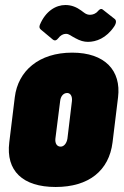

<svg xmlns="http://www.w3.org/2000/svg" viewBox="-20 -738 493 766"><path d="M331 -571C363 -571 404 -585 436 -633C445 -647 444 -657 438 -662L391 -699C384 -705 378 -702 371 -694C362 -683 350 -679 339 -679C323 -679 314 -689 304 -696C286 -709 266 -718 241 -718C203 -718 162 -694 139 -639C136 -631 137 -625 143 -620L191 -580C199 -574 206 -577 212 -585C221 -597 232 -603 243 -603C256 -603 262 -595 280 -586C300 -575 315 -571 331 -571ZM202 8C334 8 415 -57 429 -170L451 -350C464 -456 399 -528 268 -528C136 -528 52 -456 39 -350L17 -170C3 -57 70 8 202 8ZM222 -153C207 -153 199 -166 201 -185L220 -335C222 -354 233 -367 248 -367C261 -367 269 -354 267 -335L249 -185C246 -166 235 -153 222 -153Z"/></svg>

Font: Barlow Condensed Black
Style: Italic
Weight: 900
Width: 3
Italic angle: -7°
Designer: Jeremy Tribby
Foundry: Tribby Type
Version: Version 1.422;hotconv 1.0.109;makeotfexe 2.5.65596